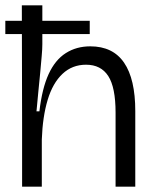

<svg xmlns="http://www.w3.org/2000/svg" viewBox="-22 -701 580 721"><path d="M-2 -623H315V-573H-2ZM61 0V-240L60 -681H137V-535Q137 -517 134.5 -489.5Q132 -462 129 -428Q126 -394 122 -357Q118 -320 115 -283H126Q136 -369 160.5 -422.5Q185 -476 225 -501.5Q265 -527 317 -527Q402 -527 444 -465.5Q486 -404 486 -284V0H412V-278Q412 -373 384.5 -415.5Q357 -458 301 -458Q249 -458 212.5 -423.5Q176 -389 157 -326Q138 -263 135 -177V0Z"/></svg>

Font: Bricolage Grotesque 72pt Light
Style: Regular
Weight: 300
Designer: Mathieu Triay
Foundry: Atelier Triay
Version: Version 1.001;gftools[0.9.33.dev8+g029e19f]